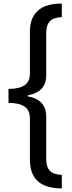

<svg xmlns="http://www.w3.org/2000/svg" viewBox="-20 -886 407 1084"><path d="M329 178Q236 177 192.5 136Q149 95 149 19V-215Q149 -264 118.5 -284.5Q88 -305 28 -305V-384Q88 -384 118.5 -404.5Q149 -425 149 -473V-709Q149 -784 193 -825Q237 -866 329 -866V-789Q282 -788 261.5 -766Q241 -744 241 -698V-462Q241 -366 137 -348V-342Q241 -324 241 -227V11Q241 57 261.5 78.5Q282 100 329 101Z"/></svg>

Font: Noto Sans Malayalam UI ExtraCondensed Medium
Style: Regular
Weight: 500
Width: 2
Designer: Jelle Bosma - Monotype Design Team
Foundry: Monotype Imaging Inc.
Version: Version 2.104; ttfautohint (v1.8.4.7-5d5b)